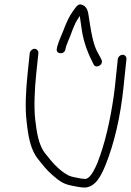

<svg xmlns="http://www.w3.org/2000/svg" viewBox="-20 -852 590 866"><path d="M274.8 -628 276.9 -638C278.1 -643.3 279.6 -647.7 281.2 -651C288 -666.4 289.6 -674.1 297.4 -691L308.6 -721L321.7 -751C327.4 -761.7 334.1 -770.6 339.8 -780C340.9 -772 340.9 -772 342.1 -764C344.1 -751.3 346.2 -736.7 348.5 -720C356.6 -660.2 379.4 -605.3 401.9 -562C412.2 -539.9 448.4 -559.6 438 -582L433.9 -591L423.8 -609C398.6 -650.3 390 -716.6 381 -773C377.7 -800.4 372.6 -826.7 344.2 -832C328.6 -834.9 316.2 -810.7 306.6 -798C292.2 -778.2 282.5 -755.4 272.7 -732C261.9 -701.6 247.4 -674.4 238.4 -643L236.3 -633C230.4 -607.1 269.3 -604.1 274.8 -628ZM114.1 -612 104.3 -518C96.9 -447.5 92.3 -364.1 100 -305C106.8 -237.6 117.9 -174.4 152.9 -133C172 -108.9 191.7 -83.5 214.7 -64C241.8 -41 260 -23.1 301.6 -15C320.8 -11.6 342.3 -6 362.6 -6C412.4 -8.7 436.3 -61.3 455 -105C496 -206.3 523.4 -327.7 536.9 -457L550.3 -585C551.4 -595.6 544 -605 533.4 -605C522.9 -605 512.4 -595.6 511.3 -585L497.9 -457C496.5 -443.7 494.7 -429.7 492.5 -415C476.2 -305.1 453.9 -205.7 419.3 -117C408.5 -92.5 394.7 -61.6 377.2 -50C372.9 -46.7 369 -45 365.7 -45C359.7 -45 352.5 -45.7 343.9 -47C326.5 -50.6 301.8 -53.9 288.4 -61C245.3 -83.7 213.6 -122.1 184.7 -159C154.6 -195.1 145.4 -254.7 138.8 -313C132.4 -369.6 136.3 -451.3 143.3 -518L153.1 -612C154.2 -622.3 145.9 -632 135.7 -632C125.6 -632 115.2 -622.3 114.1 -612Z"/></svg>

Font: Just Breathe
Style: Obl2
Weight: 400
Foundry: Cannot Into Space Fonts
Version: Version 0.72